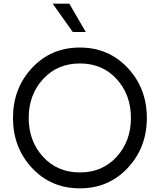

<svg xmlns="http://www.w3.org/2000/svg" viewBox="-20 -1020 874 1050"><path d="M378 -845H449L359 -1000H268ZM417 10C521.7 10 608.8 -27.2 678.5 -101.5C748.2 -175.8 783 -267 783 -375C783 -483 748.2 -574.2 678.5 -648.5C608.8 -722.8 521.7 -760 417 -760C311.7 -760 224.3 -722.8 155 -648.5C85.7 -574.2 51 -483 51 -375C51 -267 85.7 -175.8 155 -101.5C224.3 -27.2 311.7 10 417 10ZM417 -77C335 -77 267.8 -105.5 215.5 -162.5C163.2 -219.5 137 -290.3 137 -375C137 -459.7 163.2 -530.5 215.5 -587.5C267.8 -644.5 335 -673 417 -673C499 -673 566 -644.5 618 -587.5C670 -530.5 696 -459.7 696 -375C696 -290.3 670 -219.5 618 -162.5C566 -105.5 499 -77 417 -77Z"/></svg>

Font: Orkney
Style: Regular
Weight: 400
Designer: Samuel Oakes and Alfredo Marco Pradil
Foundry: Alfredo Marco Pradil
Version: 1.0; ttfautohint (v1.5)